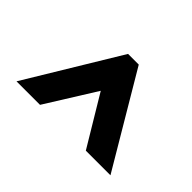

<svg xmlns="http://www.w3.org/2000/svg" viewBox="-154 -670 824 824"><g transform="rotate(-45 257.5 -258.0)"><path d="M482.9 -223.2 61.1 26.8V-122.6L288.1 -259L61.1 -400.7V-543.4L482.9 -288.1Z"/></g></svg>

Font: Raleway Thin
Style: Regular
Weight: 100
Designer: Matt McInerney, Pablo Impallari, Rodrigo Fuenzalida
Foundry: Matt McInerney, Pablo Impallari, Rodrigo Fuenzalida
Version: Version 4.026